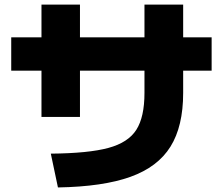

<svg xmlns="http://www.w3.org/2000/svg" viewBox="-20 -782 978 843"><path d="M614.3 -374V-471.7H331.1V-268.6H162.1V-471.7H29.3V-618.2H162.1V-761.7H331.1V-618.2H614.3V-761.7H784.2V-618.2H909.2V-471.7H784.2V-374Q784.2 -227.5 728.5 -138.2Q672.9 -48.8 552.7 -5.6Q432.6 37.6 234.4 41L203.1 -107.4Q369.1 -108.9 456.1 -132.6Q543 -156.2 578.6 -212.2Q614.3 -268.1 614.3 -374Z"/></svg>

Font: Pretendard JP Black
Style: Regular
Weight: 900
Designer: Base glyphs from Inter by Rasmus Andersson; Hangeul glyphs from Noto Sans CJK(Source Han Sans) by Jang Soo-young and Kan
Foundry: Kil Hyung-jin
Version: Version 1.309